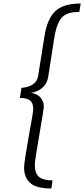

<svg xmlns="http://www.w3.org/2000/svg" viewBox="-20 -862 479 1092"><path d="M117 91Q117 73 126.5 14Q136 -45 147 -106Q169 -223 169 -244Q169 -276 151 -290.5Q133 -305 93 -305L102 -362Q188 -370 197 -431L233 -656Q248 -753 293.5 -797.5Q339 -842 439 -842L431 -794Q388 -794 361 -783Q334 -772 316.5 -740.5Q299 -709 289 -648L254 -424Q248 -386 220.5 -362.5Q193 -339 155 -334Q190 -330 209.5 -308.5Q229 -287 229 -257Q229 -242 206 -108Q178 50 178 75Q178 124 202 144Q226 164 279 164L272 210Q186 210 151.5 178.5Q117 147 117 91Z"/></svg>

Font: Exo Light
Style: Italic
Weight: 300
Italic angle: -9°
Designer: Natanael Gama
Foundry: Natanael Gama
Version: Version 1.500; ttfautohint (v1.6)